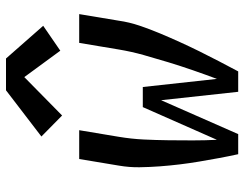

<svg xmlns="http://www.w3.org/2000/svg" viewBox="-107 -707 814 640"><g transform="rotate(-90 300.0 -387.0)"><path d="M106 0Q99 -32 93 -64.5Q87 -97 81.5 -129.5Q76 -162 72 -195Q68 -228 65.5 -261.5Q63 -295 62.5 -329Q62 -363 68 -398L90 -530H186L164 -398Q157 -356 155 -315Q153 -274 152.5 -233Q152 -192 152 -151.5Q152 -111 154 -71L263 -318H330L357 -71Q372 -111 386 -151.5Q400 -192 412.5 -233Q425 -274 436.5 -315Q448 -356 455 -398L477 -530H573L551 -398Q546 -363 534.5 -329Q523 -295 509 -261.5Q495 -228 480 -195Q465 -162 449 -129.5Q433 -97 416 -64.5Q399 -32 382 0H314L286 -257L173 0ZM235 -587 165 -656 319 -774H425L534 -650L451 -593L363 -713Z"/></g></svg>

Font: Iosevka Curly Medium Extended
Style: Italic
Weight: 500
Width: 7
Italic angle: -9°
Monospace: yes
Designer: Belleve Invis
Foundry: Belleve Invis
Version: Version 11.1.0; ttfautohint (v1.8.3)